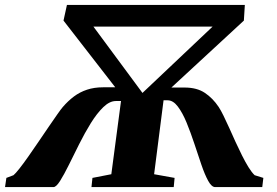

<svg xmlns="http://www.w3.org/2000/svg" viewBox="-46 -763 1130 783"><path d="M-25.5 0 -20 -37.5 9 -48.5Q17 -55 33 -75.2Q49 -95.5 69.2 -124.2Q89.5 -153 111 -184.8Q132.5 -216.5 152.5 -245.8Q172.5 -275 187.8 -296.8Q203 -318.5 210 -326.5Q231.5 -351.5 255.5 -369.5Q279.5 -387.5 308.8 -397.2Q338 -407 374.5 -407H424L213 -679L227 -743H952.5L948.5 -679L653 -406H707Q757 -406 789.5 -384.2Q822 -362.5 846 -326.5Q854.5 -313.5 865.5 -291.2Q876.5 -269 888.8 -241.5Q901 -214 914.2 -185Q927.5 -156 941 -129Q954.5 -102 967.5 -81Q980.5 -60 992.5 -48.5L1028 -37.5L1023.5 0H831.5Q817 0 803 -25.5Q789 -51 775.2 -91.5Q761.5 -132 746.5 -177.2Q731.5 -222.5 715 -262.8Q698.5 -303 679.2 -328.5Q660 -354 637.5 -354H621L582.5 -52.5L666 -37.5L662.5 0H327L331 -37.5L408 -52.5L447.5 -351H426.5Q401 -351 375 -325.8Q349 -300.5 324.2 -260.5Q299.5 -220.5 277 -175.5Q254.5 -130.5 234.8 -90.5Q215 -50.5 199 -25.2Q183 0 172 0ZM535 -384 821 -654.5H335Z"/></svg>

Font: Merriweather 72pt Black
Style: Italic
Weight: 900
Italic angle: -7.8°
Version: Version 2.101